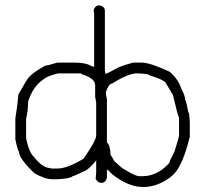

<svg xmlns="http://www.w3.org/2000/svg" viewBox="-20 -703 772 733"><path d="M358.9 -682.6Q380.4 -679.2 380.4 -661.1V-434.6L382.3 -420.9Q387.7 -420.9 433.1 -446.3Q451.2 -454.1 487.8 -463.9H521Q553.7 -463.9 628.4 -428.7Q661.6 -398.9 671.4 -366.2Q687 -337.9 687 -321.3Q691.4 -316.9 698.7 -274.4Q703.1 -274.4 704.6 -235.4V-180.7Q687.5 -109.9 665.5 -69.3Q641.1 -20.5 575.7 2.9Q550.3 10.7 532.7 10.7H519Q467.3 8.3 407.7 -38.1Q393.6 -54.7 388.2 -55.7V-26.4Q384.8 -4.9 366.7 -4.9Q353.5 -4.9 345.2 -20.5L347.2 -43.9V-90.8Q319.3 -55.2 298.3 -47.9Q261.7 -30.3 257.3 -30.3Q249 -21 196.8 -18.6H181.2Q150.9 -18.6 110.8 -42Q53.2 -97.7 52.2 -124Q47.4 -128.4 38.6 -170.9V-251Q46.4 -296.9 50.3 -342.8Q87.4 -408.2 91.3 -409.2Q106.4 -426.3 151.9 -452.1Q159.2 -452.1 198.7 -463.9H267.1Q308.6 -463.9 329.6 -450.2L339.4 -448.2V-643.6Q339.4 -651.9 337.4 -665Q343.8 -682.6 358.9 -682.6ZM79.6 -249V-174.8Q91.3 -119.6 110.8 -102.5Q143.1 -61.5 171.4 -61.5Q171.4 -59.6 177.2 -59.6H198.7Q236.8 -59.6 298.3 -96.7Q347.2 -165.5 347.2 -186.5V-311.5Q347.2 -314 343.3 -333V-377.9Q343.3 -403.8 294.4 -418.9L288.6 -422.9H202.6Q161.1 -413.1 147.9 -401.4Q106.4 -375 87.4 -315.4Q87.4 -282.2 79.6 -249ZM384.3 -352.5V-344.7Q388.2 -325.7 388.2 -323.2V-159.2Q401.9 -146.5 401.9 -110.4Q405.3 -110.4 415.5 -88.9Q449.7 -56.2 456.5 -55.7Q496.1 -30.3 513.2 -30.3H522.9Q581.1 -30.3 626.5 -81.1Q626.5 -87.4 646 -124Q663.6 -180.7 663.6 -184.6V-252.9Q657.7 -265.1 640.1 -340.8L610.8 -389.6Q597.2 -401.4 552.2 -415Q552.2 -420.4 509.3 -422.9H497.6Q462.9 -418.9 407.7 -383.8Q396 -383.8 384.3 -352.5Z"/></svg>

Font: CEF Fonts CJK
Style: Regular
Weight: 400
Designer: PartyBoss (派对大魔王)
Version: Release 2.25